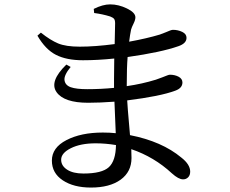

<svg xmlns="http://www.w3.org/2000/svg" viewBox="-20 -803 1040 869"><path d="M357.4 -17.6Q441.4 -17.6 472.7 -46.4Q503.9 -75.2 504.9 -146.5Q458 -154.3 413.1 -154.3Q344.7 -154.3 300.8 -132.3Q256.8 -110.4 256.8 -80.1Q256.8 -52.7 283.7 -35.2Q310.5 -17.6 357.4 -17.6ZM553.7 -419.9V-413.1Q622.1 -422.9 685.5 -442.4Q700.2 -447.3 714.8 -453.1Q729.5 -459 737.3 -461.9Q745.1 -464.8 749 -464.8Q771.5 -464.8 788.6 -455.6Q805.7 -446.3 805.7 -429.7Q805.7 -404.3 773.4 -392.6Q705.1 -367.2 555.7 -348.6Q555.7 -335.9 568.4 -191.4Q712.9 -163.1 800.8 -89.8Q840.8 -58.6 840.8 -26.4Q840.8 -9.8 831.5 -0.5Q822.3 8.8 808.6 8.8Q788.1 8.8 757.8 -18.6Q677.7 -92.8 574.2 -127.9Q574.2 -121.1 574.7 -107.4Q575.2 -93.8 575.2 -87.9Q575.2 -25.4 525.9 10.3Q476.6 45.9 391.6 45.9Q313.5 45.9 264.2 13.2Q214.8 -19.5 214.8 -76.2Q214.8 -134.8 280.8 -168.9Q346.7 -203.1 445.3 -203.1Q476.6 -203.1 503.9 -200.2Q501 -254.9 498 -342.8Q431.6 -337.9 378.9 -337.9Q269.5 -337.9 235.8 -386.2Q202.1 -434.6 280.3 -510.7L299.8 -500Q268.6 -461.9 272 -439.5Q275.4 -417 300.3 -408.2Q325.2 -399.4 375 -399.4Q435.5 -399.4 496.1 -405.3V-447.3Q496.1 -506.8 497.1 -538.1Q421.9 -530.3 355.5 -530.3Q281.2 -530.3 233.4 -554.7Q185.5 -579.1 149.4 -641.6L165 -655.3Q208 -621.1 243.2 -606.4Q278.3 -591.8 340.8 -591.8Q410.2 -591.8 499 -603.5Q501 -695.3 501 -697.3Q501 -711.9 496.1 -717.8Q491.2 -723.6 478.5 -728.5Q443.4 -739.3 406.2 -744.1L404.3 -762.7Q445.3 -783.2 478.5 -783.2Q516.6 -783.2 554.7 -764.6Q592.8 -746.1 592.8 -724.6Q592.8 -712.9 584.5 -696.3Q576.2 -679.7 573.2 -668.9Q568.4 -645.5 564.5 -614.3Q644.5 -628.9 703.1 -646.5Q714.8 -650.4 728.5 -656.2Q742.2 -662.1 750 -665Q757.8 -668 762.7 -668Q785.2 -668 804.7 -658.7Q824.2 -649.4 824.2 -631.8Q824.2 -606.4 787.1 -593.8Q709 -566.4 557.6 -544.9Q553.7 -497.1 553.7 -419.9Z"/></svg>

Font: GenYoMin TW TTF Medium
Style: Regular
Weight: 500
Version: Version 1.300